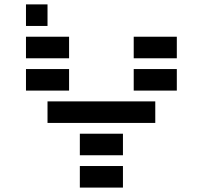

<svg xmlns="http://www.w3.org/2000/svg" viewBox="-20 -850 919 870"><path d="M97.7 -585.9V-683.6H293V-585.9ZM585.9 -585.9V-683.6H781.2V-585.9ZM97.7 -439.5V-537.1H293V-439.5ZM585.9 -439.5V-537.1H781.2V-439.5ZM195.3 -293V-390.6H683.6V-293ZM341.8 -146.5V-244.1H537.1V-146.5ZM341.8 0V-97.7H537.1V0ZM195.3 -732.4H97.7V-830.1H195.3Z"/></svg>

Font: Trigram
Style: Regular
Weight: 400
Designer: GGBotNet
Foundry: GGBotNet
Version: 1.05